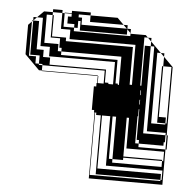

<svg xmlns="http://www.w3.org/2000/svg" viewBox="-45 -605 652 650"><g transform="rotate(5 281.0 -280.0)"><path d="M238 -528V-550H198V-540H210V-528ZM206 -528H198V-516H364L352 -528H210V-516H206ZM450 -180V-176H462V-208H450V-204H430V-228H450V-208H462V-240H450V-228H430V-252H450V-240H462V-272H450V-252H430V-276H450V-272H462V-304H450V-300H430V-324H450V-304H462V-336H450V-324H430V-348H450V-336H462V-368H450V-348H430V-372H450V-368H462V-400H450V-396H430V-420H450V-400H462V-432H450V-420H430V-444H450V-432H462V-464H450V-480L438 -492H426V-132H438V-120H530V0H280V-348H90V-350H80L30 -400V-500L42 -512V-516H46V-528H58L46 -516H66V-496H78V-528H58L80 -550H110V-540H114V-528H142V-550H110V-560H142V-550H150V-504H186V-492H378V-502L366 -514V-496H206V-516H198V-504H186V-516H162V-540H174V-550H150V-552H174V-560H238V-550H330L352 -528H366V-516H378V-502L380 -500H430L438 -492H450V-480L486 -444H498V-432L530 -400V-168H534V-120H530V-168H526V-176H450V-168H526V-144H522V-132H438V-144H430V-180ZM450 -444H430V-464H450ZM398 -432V-464H162V-456H390V-432ZM398 -400V-432H390V-400ZM398 -368V-400H390V-368ZM498 -396H494V-400H498ZM398 -336V-368H390V-336ZM398 -304V-336H390V-304ZM398 -272V-304H390V-272ZM398 -240V-272H390V-240ZM398 -208V-240H390V-208ZM498 -252H494V-276H498V-272H526V-304H498V-300H494V-324H498V-304H526V-336H498V-324H494V-348H498V-336H526V-368H498V-348H494V-372H498V-368H526V-400H498V-432L486 -444H474V-204H522V-208H494V-228H522V-208H526V-240H498V-228H494V-252H498V-240H526V-272H498ZM398 -176V-208H390V-176ZM398 -144V-176H390V-144ZM398 -144H390V-112H398ZM526 -80V-112H390V-84H522V-80ZM390 -72H354V-420H150V-432H142V-464H110V-468H162V-464H174V-496H114V-492H110V-516H114V-496H142V-528H114V-516H110V-540H90V-444H138V-420H150V-408H342V-72H354V-60H522V-80H390ZM306 -60H302V-84H306V-80H334V-112H306V-108H302V-132H306V-112H334V-144H306V-132H302V-156H306V-144H334V-176H306V-156H302V-180H306V-176H334V-208H306V-204H302V-228H306V-208H334V-240H306V-228H302V-252H306V-240H334V-272H306V-252H302V-276H306V-272H334V-304H306V-300H302V-324H306V-304H334V-336H306V-324H302V-348H306V-336H334V-368H306V-348H302V-368H90V-372H78V-396H114V-372H306V-368H334V-400H90V-396H78V-400H46V-420H90V-400H110V-432H66V-420H46V-444H66V-432H78V-464H66V-444H46V-468H66V-464H78V-496H66V-492H46V-516L42 -512V-396H66V-372H78V-368H90V-350H280V-348H282V-12H522V-16H302V-36H522V-16H526V-48H306V-36H302V-60H306V-48H334V-80H306ZM66 -468H46V-492H66ZM114 -492V-468H110V-492ZM450 -372H430V-396H450ZM498 -372H494V-396H498ZM498 -276H494V-300H498ZM306 -276H302V-300H306ZM450 -276H430V-300H450ZM306 -180H302V-204H306ZM450 -180H430V-204H450ZM306 -84H302V-108H306ZM414 -216H286V-224H278V-232H270V-312H278V-324H302V-328H318V-324H334V-328H350V-324H382V-328H430V-312H428V-296H430V-280H428V-264H430V-248H428V-224H414Z"/></g></svg>

Font: Rubik Broken Fax
Style: Regular
Weight: 400
Designer: Hubert and Fischer, NaN
Foundry: Hubert and Fischer, NaN
Version: Version 2.201